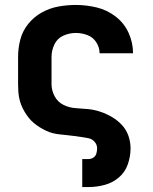

<svg xmlns="http://www.w3.org/2000/svg" viewBox="-20 -550 616 775"><path d="M312 205H337Q370 205 402 196.5Q434 188 459.5 166.5Q485 145 496 113Q507 81 507 49Q507 23 498.5 -1.5Q490 -26 472.5 -45Q455 -64 433 -77Q411 -90 386.5 -98.5Q362 -107 336.5 -109.5Q311 -112 285.5 -113.5Q260 -115 236.5 -126.5Q213 -138 200.5 -161.5Q188 -185 188 -210V-320Q188 -346 199.5 -370.5Q211 -395 235.5 -406Q260 -417 286 -417Q310 -417 332.5 -408.5Q355 -400 368.5 -379.5Q382 -359 382 -335H517Q517 -378 499 -417.5Q481 -457 446.5 -483.5Q412 -510 370 -520Q328 -530 286 -530Q250 -530 215 -523.5Q180 -517 148.5 -499.5Q117 -482 94 -453.5Q71 -425 62 -390.5Q53 -356 53 -320V-210Q53 -196 54 -181Q55 -166 58 -152Q61 -138 66.5 -124.5Q72 -111 79.5 -98.5Q87 -86 96 -74.5Q105 -63 116.5 -53.5Q128 -44 140 -36.5Q152 -29 165.5 -22.5Q179 -16 193 -12.5Q207 -9 221.5 -7.5Q236 -6 250.5 -4.5Q265 -3 279.5 -1Q294 1 308.5 3Q323 5 337.5 8Q352 11 362 22.5Q372 34 372 49Q372 59 369 69.5Q366 80 357 86Q348 92 337 92H312Z"/></svg>

Font: Iosevka Sparkle Extrabold
Style: Regular
Weight: 800
Designer: Belleve Invis
Foundry: Belleve Invis
Version: Version 4.5.0; ttfautohint (v1.8.3)